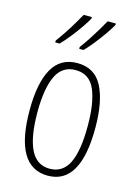

<svg xmlns="http://www.w3.org/2000/svg" viewBox="-118 -882 648 905"><g transform="rotate(15 206.0 -429.0)"><path d="M366 -316Q366 -41 207 -41Q45 -41 45 -318Q45 -451 84.5 -520.5Q124 -590 206 -590Q291 -590 328.5 -517.5Q366 -445 366 -316ZM83 -318Q83 -199 113 -137Q143 -75 207 -75Q270 -75 299.5 -134Q329 -193 329 -317Q329 -429 301.5 -492.5Q274 -556 206 -556Q141 -556 112 -494.5Q83 -433 83 -318ZM332 -810Q323 -793 303 -764Q283 -735 259.5 -705.5Q236 -676 217 -657H196V-666Q212 -687 231 -716Q250 -745 266.5 -772.5Q283 -800 292 -817H332ZM215 -810Q206 -793 186.5 -764.5Q167 -736 143.5 -706.5Q120 -677 100 -657H79V-666Q96 -689 115 -717.5Q134 -746 149.5 -773Q165 -800 175 -817H215Z"/></g></svg>

Font: Noto Sans Tamil UI ExtraCondensed ExtraLight
Style: Regular
Weight: 200
Width: 2
Designer: Jelle Bosma - Monotype Design Team
Foundry: Monotype Imaging Inc.
Version: Version 2.004; ttfautohint (v1.8.4.7-5d5b)